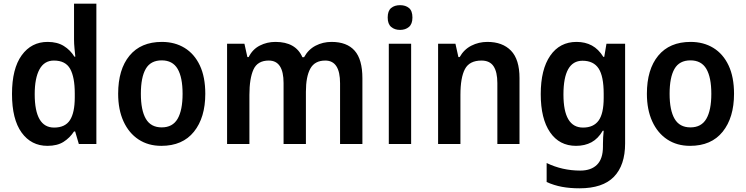

<svg xmlns="http://www.w3.org/2000/svg" viewBox="-20 -780 4041 1040"><path d="M237 10Q149 10 97 -62Q45 -134 45 -271Q45 -408 97.5 -480.5Q150 -553 238 -553Q290 -553 325.5 -531Q361 -509 383 -473H388Q386 -493 383.5 -518.5Q381 -544 381 -566V-760H502V0H407L387 -68H381Q358 -33 324 -11.5Q290 10 237 10ZM273 -89Q333 -89 359 -129.5Q385 -170 385 -253V-274Q385 -362 360 -407Q335 -452 272 -452Q220 -452 194 -404.5Q168 -357 168 -270Q168 -89 273 -89Z M1092 -272Q1092 -143 1030.5 -66.5Q969 10 854 10Q783 10 730.5 -24.5Q678 -59 649 -122.5Q620 -186 620 -272Q620 -404 681.5 -478.5Q743 -553 857 -553Q927 -553 980 -520.5Q1033 -488 1062.5 -425.5Q1092 -363 1092 -272ZM743 -272Q743 -183 770 -136.5Q797 -90 856 -90Q915 -90 942 -136.5Q969 -183 969 -272Q969 -361 942 -407Q915 -453 856 -453Q796 -453 769.5 -407Q743 -361 743 -272Z M1776 -553Q1859 -553 1901 -505.5Q1943 -458 1943 -356V0H1822V-329Q1822 -452 1742 -452Q1685 -452 1661 -408.5Q1637 -365 1637 -283V0H1516V-330Q1516 -452 1436 -452Q1375 -452 1353 -403.5Q1331 -355 1331 -266V0H1210V-543H1304L1320 -471H1327Q1348 -513 1387 -533Q1426 -553 1472 -553Q1582 -553 1618 -470H1627Q1650 -512 1689.5 -532.5Q1729 -553 1776 -553Z M2147 -752Q2177 -752 2195.5 -736.5Q2214 -721 2214 -685Q2214 -650 2195 -634Q2176 -618 2147 -618Q2118 -618 2099 -634Q2080 -650 2080 -685Q2080 -721 2098.5 -736.5Q2117 -752 2147 -752ZM2207 -543V0H2086V-543Z M2620 -553Q2702 -553 2748 -505.5Q2794 -458 2794 -357V0H2674V-330Q2674 -390 2653.5 -421Q2633 -452 2588 -452Q2523 -452 2498.5 -406Q2474 -360 2474 -266V0H2353V-543H2447L2463 -471H2470Q2493 -512 2533 -532.5Q2573 -553 2620 -553Z M3103 -553Q3150 -553 3186 -533.5Q3222 -514 3248 -472H3253L3265 -543H3366V-3Q3366 115 3305.5 177.5Q3245 240 3119 240Q3067 240 3024 232Q2981 224 2941 206V103Q3026 144 3123 144Q3182 144 3214 112Q3246 80 3246 14V0Q3246 -15 3247 -36Q3248 -57 3250 -72H3245Q3220 -29 3184 -9.5Q3148 10 3100 10Q3010 10 2959.5 -63.5Q2909 -137 2909 -270Q2909 -404 2960.5 -478.5Q3012 -553 3103 -553ZM3135 -451Q3032 -451 3032 -268Q3032 -89 3138 -89Q3195 -89 3222.5 -127Q3250 -165 3250 -250V-272Q3250 -367 3222.5 -409Q3195 -451 3135 -451Z M3956 -272Q3956 -143 3894.5 -66.5Q3833 10 3718 10Q3647 10 3594.5 -24.5Q3542 -59 3513 -122.5Q3484 -186 3484 -272Q3484 -404 3545.5 -478.5Q3607 -553 3721 -553Q3791 -553 3844 -520.5Q3897 -488 3926.5 -425.5Q3956 -363 3956 -272ZM3607 -272Q3607 -183 3634 -136.5Q3661 -90 3720 -90Q3779 -90 3806 -136.5Q3833 -183 3833 -272Q3833 -361 3806 -407Q3779 -453 3720 -453Q3660 -453 3633.5 -407Q3607 -361 3607 -272Z"/></svg>

Font: Noto Sans SemiCondensed SemiBold
Style: Regular
Weight: 600
Width: 4
Designer: Monotype Design Team
Foundry: Monotype Imaging Inc.
Version: Version 2.013; ttfautohint (v1.8.4.7-5d5b)